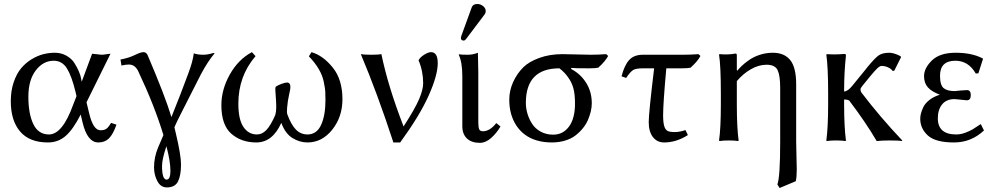

<svg xmlns="http://www.w3.org/2000/svg" viewBox="-20 -703 4983 961"><path d="M413 -191 427 -133Q447 -51 483 -51Q502 -51 512.5 -58.5Q523 -66 536 -88L563 -79Q546 -31 525.5 -10.5Q505 10 472 10Q417 10 393 -91L384 -130Q346 -55 308.5 -22.5Q271 10 220 10Q127 10 80.5 -45Q34 -100 34 -196Q34 -249 48.5 -291.5Q63 -334 85.5 -361Q108 -388 137.5 -406Q167 -424 196 -431.5Q225 -439 254 -439Q287 -439 313 -424Q339 -409 352.5 -387.5Q366 -366 375 -345Q384 -324 386 -309L389 -294L441 -434Q448 -434 465 -431.5Q482 -429 489 -429Q497 -429 512 -431.5Q527 -434 533 -434ZM363 -222 358 -243Q339 -322 315 -360.5Q291 -399 249 -399Q196 -399 159 -350.5Q122 -302 122 -219Q122 -133 147 -81.5Q172 -30 225 -30Q293 -30 347 -181Z M813 29Q791 93 791 128Q791 196 814 196Q833 196 833 152Q833 105 813 29ZM751 135Q751 84 771 36L798 -27Q753 -175 673 -344Q657 -380 625 -380Q609 -380 588 -375L583 -405Q625 -413 654.5 -427.5Q684 -442 698 -442Q711 -442 718 -429Q807 -221 838 -117Q888 -241 922 -334Q945 -395 950 -436Q969 -429 999 -429Q1019 -429 1049 -438L1054 -436Q1019 -394 986 -332L882 -127Q866 -96 853 -66Q854 -61 856.5 -51Q859 -41 860 -36Q886 73 886 120Q886 175 871 205Q856 235 815 235Q784 235 767.5 203.5Q751 172 751 135Z M1694 -206Q1694 -118 1643 -54Q1592 10 1519 10Q1480 10 1444 -12Q1408 -34 1388 -88Q1344 10 1263 10Q1188 10 1138 -33.5Q1088 -77 1088 -177Q1088 -255 1130.5 -330.5Q1173 -406 1241 -442L1259 -422Q1173 -322 1173 -184Q1173 -105 1198.5 -67.5Q1224 -30 1266 -30Q1292 -30 1313.5 -52.5Q1335 -75 1358 -128Q1362 -143 1362.5 -161.5Q1363 -180 1361.5 -200Q1360 -220 1360 -224Q1360 -229 1359 -239Q1358 -249 1358 -256.5Q1358 -264 1360 -269Q1370 -276 1388.5 -283Q1407 -290 1417 -290Q1438 -290 1432 -253Q1431 -248 1427 -229.5Q1423 -211 1421 -198Q1419 -185 1417 -163.5Q1415 -142 1418 -131Q1437 -79 1461 -54.5Q1485 -30 1519 -30Q1565 -30 1587 -77.5Q1609 -125 1609 -203Q1609 -231 1608 -246Q1607 -261 1600.5 -293.5Q1594 -326 1575 -358Q1556 -390 1526 -421L1539 -442Q1597 -425 1645.5 -365Q1694 -305 1694 -206Z M2000 -70Q2058 -160 2078 -207.5Q2098 -255 2098 -286Q2098 -347 2075 -401Q2082 -416 2103 -429Q2124 -442 2137 -442Q2171 -442 2171 -387Q2171 -326 2125.5 -224.5Q2080 -123 1983 10H1949Q1869 -235 1786 -432Q1802 -429 1839 -429Q1876 -429 1889 -432Q1922 -271 2000 -70Z M2369 -683Q2385 -683 2398 -672.5Q2411 -662 2411 -648Q2411 -638 2405 -630L2313 -508Q2307 -500 2301 -500Q2287 -500 2287 -513Q2287 -517 2289 -523L2341 -666Q2347 -683 2369 -683ZM2294 -322Q2294 -392 2276 -429L2278 -431Q2290 -429 2322 -429Q2347 -429 2372 -439Q2374 -375 2374 -343V-91Q2374 -66 2378.5 -56Q2383 -46 2397 -46Q2432 -46 2464 -87L2485 -70Q2466 -37 2438.5 -12.5Q2411 12 2382 12Q2340 12 2317 -10Q2294 -32 2294 -71Z M2974 -364Q2959 -361 2927 -361Q2857 -361 2840 -363L2838 -358Q2885 -334 2913.5 -289Q2942 -244 2942 -186Q2942 -166 2937 -145Q2932 -124 2922.5 -102Q2913 -80 2896.5 -60Q2880 -40 2859 -24Q2838 -8 2807.5 1Q2777 10 2742 10Q2701 10 2667 0Q2633 -10 2607.5 -29Q2582 -48 2564.5 -74.5Q2547 -101 2538 -133.5Q2529 -166 2529 -204Q2529 -249 2548 -291.5Q2567 -334 2599 -366Q2627 -394 2679 -413Q2731 -432 2795 -432Q2819 -432 2866 -430.5Q2913 -429 2937 -429Q2975 -429 3014 -432L3024 -423Q3009 -395 2974 -364ZM2749 -29Q2798 -29 2828 -69.5Q2858 -110 2858 -185Q2858 -232 2849.5 -262.5Q2841 -293 2822 -318Q2806 -341 2780 -361Q2612 -361 2612 -188Q2612 -161 2620 -134Q2628 -107 2643.5 -83Q2659 -59 2686.5 -44Q2714 -29 2749 -29Z M3315 -361Q3299 -185 3299 -126Q3299 -85 3306.5 -66Q3314 -47 3332 -44Q3346 -42 3357 -42Q3382 -42 3411 -52L3423 -27Q3365 10 3304 10Q3269 10 3248 -17Q3227 -44 3227 -92Q3227 -137 3254 -361H3198Q3163 -361 3149 -352.5Q3135 -344 3114 -313L3091 -321Q3105 -376 3129 -402.5Q3153 -429 3198 -429H3399Q3437 -429 3476 -432L3486 -423Q3471 -395 3436 -364Q3421 -361 3389 -361Z M3670 -349Q3680 -361 3693.5 -374Q3707 -387 3730 -403Q3753 -419 3784 -429Q3815 -439 3848 -439Q3906 -439 3935.5 -402Q3965 -365 3965 -281V6Q3965 33 3966.5 79.5Q3968 126 3968 144Q3968 184 3963 204L3882 238L3871 220Q3885 183 3885 6V-263Q3885 -325 3872 -352Q3859 -379 3817 -379Q3777 -379 3737.5 -356Q3698 -333 3668 -297V-180Q3668 -64 3677 0L3675 3Q3657 0 3628 0Q3599 0 3581 3L3579 0Q3588 -61 3588 -180V-235Q3588 -373 3579 -429L3581 -432Q3625 -428 3662 -435Q3668 -435 3668 -425V-352Z M4125 -235Q4125 -368 4116 -429L4118 -432Q4161 -429 4205 -433Q4211 -433 4212.5 -431.5Q4214 -430 4214 -423Q4205 -339 4205 -251V-245Q4224 -246 4247 -275L4313 -356Q4315 -359 4320 -365Q4356 -409 4375.5 -424Q4395 -439 4431 -439Q4454 -439 4487 -422L4490 -417L4456 -349L4448 -348Q4440 -359 4424.5 -366Q4409 -373 4392 -373Q4384 -373 4371.5 -361.5Q4359 -350 4332 -317L4297 -274Q4287 -262 4287 -256Q4287 -246 4293 -238Q4386 -116 4496 0L4494 3Q4479 0 4434 0Q4394 0 4368 3Q4313 -91 4231 -199Q4224 -205 4205 -205V-180Q4205 -71 4214 0L4212 3Q4194 0 4165 0Q4136 0 4118 3L4116 0Q4125 -67 4125 -180Z M4762 -399Q4685 -399 4685 -324Q4685 -277 4703 -262Q4721 -247 4759 -247L4788 -250Q4817 -252 4820 -252Q4839 -252 4839 -227Q4839 -201 4819 -201Q4815 -201 4789 -204Q4763 -207 4758 -207Q4717 -207 4695.5 -180.5Q4674 -154 4674 -111Q4674 -30 4766 -30Q4788 -30 4811 -38.5Q4834 -47 4849 -56Q4864 -65 4889 -82L4905 -50Q4841 10 4755 10Q4662 10 4624 -25Q4586 -60 4586 -108Q4586 -120 4589 -133Q4592 -146 4600.5 -165Q4609 -184 4630.5 -201.5Q4652 -219 4684 -229Q4644 -244 4624.5 -265.5Q4605 -287 4605 -322Q4605 -362 4644.5 -400.5Q4684 -439 4763 -439Q4844 -439 4898 -411L4900 -408L4877 -336L4864 -335Q4827 -399 4762 -399Z"/></svg>

Font: Libertinus Sans
Style: Regular
Weight: 400
Designer: Philipp H. Poll
Foundry: Khaled Hosny
Version: Version 6.1